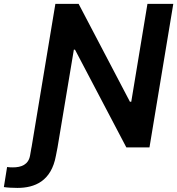

<svg xmlns="http://www.w3.org/2000/svg" viewBox="-119 -747 899 973"><path d="M40.5 0 33.4 40.8C25.2 88.1 -11.7 101.2 -53.6 101.2C-62.5 101.2 -74.9 100.9 -83.1 99.4L-99.4 201C-83.1 203.8 -52.6 205.3 -30.9 205.3C57.2 205.3 141 171.2 164.4 41.9L172.6 0L255.3 -495.4H261L521.3 0H638.5L759.2 -727.3H628.2L546.2 -231.5H539.4L279.5 -727.3H161.6L40.8 0Z"/></svg>

Font: Margiela Sans Semi Bold
Style: Italic
Weight: 600
Italic angle: -9.39999°
Designer: Stefan Endress, Andreas Faust
Version: Version 1.100;FEAKit 1.0